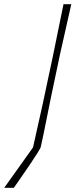

<svg xmlns="http://www.w3.org/2000/svg" viewBox="-78 -733 369 913"><path d="M-58 160Q-25.5 115 6.2 70.2Q38 25.5 79 -32L125 -238L175 -473Q188.5 -540 200.2 -597Q212 -654 224 -713H261Q247.5 -653 234.8 -596.5Q222 -540 207 -473L164.5 -271Q152 -211 140.5 -152Q129 -93 116 -35Q115 -29 100.2 -5.5Q85.5 18 64.5 49Q43.5 80 22.5 110.2Q1.5 140.5 -12 160Z"/></svg>

Font: Commissioner Loud Thin
Style: Italic
Weight: 100
Italic angle: -12°
Designer: Kostas Bartsokas
Foundry: Kostas Bartsokas
Version: Version 1.000; ttfautohint (v1.8.3)